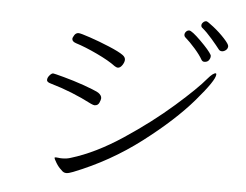

<svg xmlns="http://www.w3.org/2000/svg" viewBox="-52 -822 1103 861"><g transform="rotate(5 500.0 -391.5)"><path d="M924 -630Q915 -630 910 -636Q897 -653 872.5 -681.5Q848 -710 827 -727Q822 -731 822 -738Q822 -745 828.5 -751.5Q835 -758 843 -758Q848 -758 876 -736Q904 -714 927 -689Q950 -664 950 -655Q950 -644 941.5 -637Q933 -630 924 -630ZM179 -465Q183 -465 227.5 -453Q272 -441 318 -425Q364 -409 387 -397Q403 -386 403 -373Q403 -366 397 -352.5Q391 -339 376 -339Q371 -339 360 -344Q269 -391 175 -418Q164 -421 159 -424.5Q154 -428 154 -434Q154 -444 163 -454.5Q172 -465 179 -465ZM225 -91Q233 -91 237 -90Q241 -89 251 -89Q274 -89 291 -95Q400 -128 520.5 -208Q641 -288 736.5 -372Q832 -456 870 -502Q893 -529 905 -529Q908 -529 908 -524Q908 -498 825.5 -402Q743 -306 606 -201.5Q469 -97 307 -33Q287 -25 276 -25Q263 -25 253 -37Q240 -48 229 -66Q218 -84 218 -89Q218 -91 225 -91ZM277 -655Q286 -655 329 -640.5Q372 -626 417.5 -607Q463 -588 481 -575Q494 -566 494 -554Q494 -543 485 -529.5Q476 -516 465 -516Q459 -516 450 -522Q421 -544 366 -570Q311 -596 269 -609Q251 -615 251 -627Q251 -633 258 -644Q265 -655 277 -655ZM770 -710Q782 -710 823 -669.5Q864 -629 875 -609Q876 -607 876 -603Q876 -594 869.5 -585Q863 -576 849 -576Q841 -576 836 -584Q825 -604 801 -631.5Q777 -659 754 -679Q750 -683 750 -689Q750 -697 756 -703.5Q762 -710 770 -710Z"/></g></svg>

Font: JyunsaiKaai Light
Style: Regular
Weight: 300
Designer: Fontworks Inc.
Version: Version 0.030;April 7, 2024;FontCreator 14.0.0.2901 64-bit